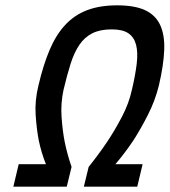

<svg xmlns="http://www.w3.org/2000/svg" viewBox="-20 -690 635 719"><path d="M152 -75Q135 -117 125 -165Q117 -207 113.5 -260Q110 -313 124 -370Q142 -447 166 -503.5Q190 -560 224.5 -597Q259 -634 306.5 -652Q354 -670 419 -670Q484 -670 523 -652Q562 -634 579.5 -597Q597 -560 595 -503.5Q593 -447 575 -370Q561 -313 534 -260Q507 -207 480 -165Q448 -117 412 -75H514L494 9H294L312 -65Q349 -111 382 -160Q410 -202 436.5 -252.5Q463 -303 474 -354Q487 -409 492 -451.5Q497 -494 489.5 -522.5Q482 -551 460.5 -565.5Q439 -580 398 -580Q355 -580 326 -565.5Q297 -551 277.5 -522.5Q258 -494 244.5 -451.5Q231 -409 218 -354Q207 -303 210.5 -252.5Q214 -202 222 -160Q232 -111 248 -65L230 9H30L50 -75Z"/></svg>

Font: Panefresco 600wt
Style: Italic
Weight: 600
Foundry: Campivisivi & Chank Co
Version: Version 1.000